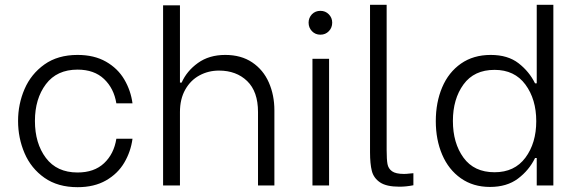

<svg xmlns="http://www.w3.org/2000/svg" viewBox="-20 -770 2397 797"><path d="M55 -268Q55 -338 82 -400.5Q109 -463 164.5 -502.5Q220 -542 302 -542Q371 -542 420 -514Q469 -486 496 -440Q523 -394 530 -341H463Q453 -403 412 -442Q371 -481 302 -481Q216 -481 170.5 -420.5Q125 -360 125 -268Q125 -175 170.5 -114.5Q216 -54 302 -54Q371 -54 412 -92.5Q453 -131 463 -194H530Q523 -141 496 -95Q469 -49 420 -21Q371 7 302 7Q220 7 164.5 -32Q109 -71 82 -134Q55 -197 55 -268Z M727 -748V-427H734Q755 -475 801.5 -508.5Q848 -542 915 -542Q981 -542 1027 -511Q1073 -480 1096 -427.5Q1119 -375 1119 -312V0H1051V-305Q1051 -390 1006 -433.5Q961 -477 889 -477Q845 -477 808 -457Q771 -437 749 -398Q727 -359 727 -305V0H657V-748Z M1277 -526H1346V0H1277ZM1275 -711Q1289 -725 1310 -725Q1331 -725 1345 -710.5Q1359 -696 1359 -676Q1359 -655 1345 -640.5Q1331 -626 1310 -626Q1289 -626 1275 -640.5Q1261 -655 1261 -676Q1261 -696 1275 -711Z M1585 -750V-147Q1585 -108 1588.5 -89Q1592 -70 1607.5 -59Q1623 -48 1657 -48Q1667 -48 1679 -49.5Q1691 -51 1696 -51V-1Q1666 5 1638 5Q1584 5 1557.5 -13Q1531 -31 1523.5 -60.5Q1516 -90 1516 -138V-750Z M1789 -267Q1789 -345 1815.5 -407.5Q1842 -470 1893.5 -506Q1945 -542 2017 -542Q2088 -542 2132.5 -507.5Q2177 -473 2201 -424H2208V-750H2277V0H2208V-114H2201Q2176 -63 2130 -28.5Q2084 6 2014 6Q1944 6 1893 -30Q1842 -66 1815.5 -128Q1789 -190 1789 -267ZM1860 -268Q1860 -176 1904 -115.5Q1948 -55 2033 -55Q2116 -55 2161 -115.5Q2206 -176 2206 -267Q2206 -358 2161 -419Q2116 -480 2033 -480Q1948 -480 1904 -419.5Q1860 -359 1860 -268Z"/></svg>

Font: Lopes Sans Light
Style: Regular
Weight: 300
Designer: Gabriel Lam, Diego Maldonado
Foundry: TypeRant, Foresti Design
Version: Version 4.000